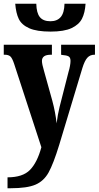

<svg xmlns="http://www.w3.org/2000/svg" viewBox="-22 -774 525 1021"><path d="M18 169Q99 169 137.5 129.5Q176 90 198 9L53 -435Q43 -465 33 -474Q23 -483 3 -483H-2V-536H254V-483H250Q224 -483 212.5 -474.5Q201 -466 201 -450Q201 -434 212 -397L256 -239Q273 -176 279 -118Q285 -166 295 -206L343 -394Q347 -406 350 -422.5Q353 -439 353 -450Q353 -468 343 -474Q333 -480 307 -482L303 -483V-536H483V-483H480Q457 -483 442.5 -467Q428 -451 416 -412L293 -4Q262 97 236.5 143Q211 189 166.5 208Q122 227 35 227H18ZM59 -754H171Q172 -705 190 -683Q208 -661 246 -661Q282 -661 301 -683.5Q320 -706 321 -754H433Q430 -706 414 -674.5Q398 -643 358.5 -624.5Q319 -606 247 -606Q173 -606 133 -624Q93 -642 78 -673Q63 -704 59 -754Z"/></svg>

Font: Noto Serif CondExtraBold
Style: Regular
Weight: 800
Width: 3
Designer: Monotype Design Team
Foundry: Monotype Imaging Inc.
Version: Version 1.001